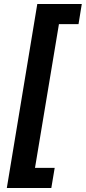

<svg xmlns="http://www.w3.org/2000/svg" viewBox="-20 -788 424 948"><path d="M13.7 140.1 164.1 -768.1H383.8L367.7 -668.9H271L152.8 41H250L233.4 140.1Z"/></svg>

Font: Inter 24pt SemiBold
Style: Italic
Weight: 600
Italic angle: -9.3988°
Designer: Rasmus Andersson
Foundry: rsms
Version: Version 4.001;git-66647c0bb